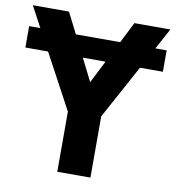

<svg xmlns="http://www.w3.org/2000/svg" viewBox="-80 -786 785 858"><g transform="rotate(10 312.0 -357.0)"><path d="M624 -619.1V-522H520L387.2 -277.8V0H236.8V-272.9L103 -522H0V-619.1H50.8L0 -713.9H164.1L211.9 -619.1H413.1L460.9 -713.9H624L572.8 -619.1ZM312 -419.9 363.8 -522H260.7Z"/></g></svg>

Font: Open Sans
Style: Bold
Weight: 700
Designer: Monotype Design Team
Foundry: Monotype Imaging Inc.
Version: Version 3.000; ttfautohint (v1.8.4)